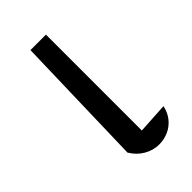

<svg xmlns="http://www.w3.org/2000/svg" viewBox="-162 -537 596 596"><g transform="rotate(-45 136.5 -239.0)"><path d="M81 -46 93 -484H161V-63L262 -69Q257 -45 243 -28Q229 -11 209.5 -2.5Q190 6 169 6Q143 6 119.5 -7.5Q96 -21 81 -46Z"/></g></svg>

Font: Piazzolla 24pt
Style: Regular
Weight: 400
Designer: Juan Pablo del Peral
Foundry: Huerta Tipografica
Version: Version 2.005